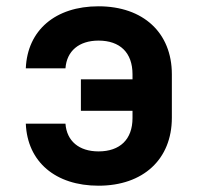

<svg xmlns="http://www.w3.org/2000/svg" viewBox="-20 -580 640 610"><path d="M293 10C435 10 526 -74 526 -206V-344C526 -476 435 -560 293 -560C156 -560 67 -484 62 -363H188C192 -418 231 -451 293 -451C361 -451 401 -413 401 -344V-328H237V-228H401V-205C401 -137 361 -99 293 -99C231 -99 192 -132 188 -187H62C67 -66 156 10 293 10Z"/></svg>

Font: JetBrains Mono
Style: Bold
Weight: 558
Monospace: yes
Designer: Philipp Nurullin, Konstantin Bulenkov
Foundry: JetBrains
Version: Version 2.305